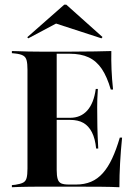

<svg xmlns="http://www.w3.org/2000/svg" viewBox="-20 -785 580 805"><path d="M146 -2.4Q121 -2.4 98.8 -2Q76.6 -1.6 59.3 -1.2Q41.9 -0.8 29.8 0V-8.9L45.2 -10.5Q66.1 -13.7 77 -19.4Q87.9 -25 91.5 -38.7Q95.2 -52.4 95.2 -78.2V-492.7Q95.2 -518.5 91.5 -532.3Q87.9 -546 77 -552Q66.1 -558.1 45.2 -560.5L29.8 -562.1V-571Q41.9 -571 59.3 -570.2Q76.6 -569.4 98.8 -569Q121 -568.5 146 -568.5H157.3H279Q338.7 -568.5 379 -569.4Q419.4 -570.2 446.8 -571Q446 -533.9 447.6 -494Q449.2 -454 454 -409.7H444.4Q429 -462.9 406.9 -496Q384.7 -529 352 -544.4Q319.4 -559.7 271.8 -559.7H217.7V-72.6Q217.7 -48.4 221.8 -34.7Q225.8 -21 236.7 -16.1Q247.6 -11.3 267.7 -11.3H299.2Q333.9 -11.3 361.7 -23Q389.5 -34.7 411.3 -59.3Q433.1 -83.9 450.4 -121Q467.7 -158.1 482.3 -208.1H491.9Q486.3 -153.2 483.5 -101.2Q480.6 -49.2 480.6 0Q449.2 -1.6 403.2 -2Q357.3 -2.4 288.7 -2.4H157.3ZM191.9 -282.3V-291.1H346.8V-282.3ZM383.1 -162.1Q379 -204 365.3 -230.6Q351.6 -257.3 329.4 -269.8Q307.3 -282.3 274.2 -282.3V-291.1Q318.5 -291.1 346 -321.8Q373.4 -352.4 381.5 -412.1H390.3Q387.1 -362.9 387.5 -336.3Q387.9 -309.7 387.9 -287.1Q387.9 -269.4 388.3 -252Q388.7 -234.7 389.5 -212.9Q390.3 -191.1 391.9 -162.1ZM98.4 -624.2 94.4 -629 249.2 -765.3H258.1L409.7 -629.8L405.6 -624.2L192.7 -693.5L254.8 -707.3Z"/></svg>

Font: Playfair 144pt SemiCondensed
Style: Bold
Weight: 700
Width: 4
Designer: Claus Eggers Sørensen
Foundry: Claus Eggers Sørensen
Version: Version 2.203